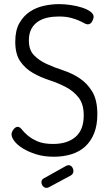

<svg xmlns="http://www.w3.org/2000/svg" viewBox="-20 -753 534 931"><path d="M217 155Q211 158 206 158Q195 158 188 149.5Q181 141 181 130Q181 118 192 112L303 50Q309 48 312 48Q323 48 329.5 57Q336 66 336 76Q336 91 323 98ZM237 -55Q307 -55 346.5 -89.5Q386 -124 386 -193Q386 -248 361.5 -279.5Q337 -311 300 -330.5Q263 -350 220 -364Q177 -378 140 -399Q103 -420 78.5 -455Q54 -490 54 -551Q54 -606 74 -641Q94 -676 125 -696.5Q156 -717 193.5 -725Q231 -733 266 -733Q294 -733 324 -728.5Q354 -724 378.5 -716Q403 -708 418.5 -696.5Q434 -685 434 -672Q434 -662 426.5 -648.5Q419 -635 405 -635Q398 -635 387.5 -641Q377 -647 361 -654Q345 -661 321.5 -667Q298 -673 265 -673Q237 -673 211 -667.5Q185 -662 164.5 -648.5Q144 -635 132 -612.5Q120 -590 120 -557Q120 -511 144.5 -485.5Q169 -460 206 -443Q243 -426 286 -412Q329 -398 366 -373.5Q403 -349 427.5 -308.5Q452 -268 452 -199Q452 -146 436.5 -107Q421 -68 393 -42.5Q365 -17 326 -5Q287 7 241 7Q193 7 155 -5Q117 -17 90.5 -33.5Q64 -50 50 -68.5Q36 -87 36 -101Q36 -113 45.5 -125.5Q55 -138 66 -138Q76 -138 86 -125Q96 -112 114 -96.5Q132 -81 161 -68Q190 -55 237 -55Z"/></svg>

Font: Dosis
Style: Book
Weight: 400
Designer: EdgarTolentino, PabloImpallari, IginoMarini
Foundry: EdgarTolentino, PabloImpallari, IginoMarini
Version: Version 1.007